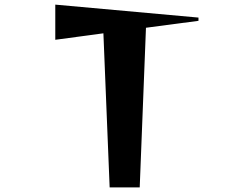

<svg xmlns="http://www.w3.org/2000/svg" viewBox="-20 -810 1040 830"><path d="M454 0 427 -666 219 -638V-790L838 -734V-720L611 -690L584 0Z"/></svg>

Font: Reggae One
Style: Regular
Weight: 400
Designer: Fontworks Inc.
Foundry: Fontworks Inc.
Version: Version 1.100